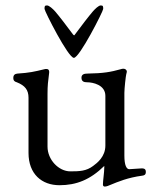

<svg xmlns="http://www.w3.org/2000/svg" viewBox="-20 -668 567 707"><path d="M252 -455C273 -455 360 -627 360 -635C360 -644 360 -648 351 -648C343 -648 330 -635 322 -626C309 -611 278 -571 256 -541C255 -539 254 -538 253 -538C252 -538 251 -539 249 -541C227 -571 196 -611 183 -626C175 -635 161 -648 153 -648C144 -648 144 -644 144 -635C144 -627 231 -455 252 -455ZM366 19C372 19 382 15 386 13C415 1 451 -14 503 -21C511 -22 517 -24 517 -35C517 -47 509 -48 502 -48C492 -48 466 -45 456 -45C446 -45 438 -59 438 -95V-326C438 -342 443 -388 445 -395C446 -399 447 -402 447 -404C447 -411 441 -415 434 -415C431 -415 427 -414 424 -413C388 -403 362 -398 301 -397C290 -397 280 -394 280 -382C280 -368 289 -365 301 -365C321 -365 368 -356 368 -315V-132C368 -91 338 -68 323 -57C298 -38 273 -37 239 -37C196 -37 155 -80 155 -128V-323C155 -353 157 -369 161 -400C162 -411 157 -414 151 -414C148 -414 147 -414 143 -413C106 -404 89 -400 44 -397C36 -396 29 -393 29 -381C29 -370 35 -367 42 -365C72 -353 85 -337 85 -308V-105C85 -27 134 14 199 14C261 14 312 -6 364 -57V-51C364 -34 359 -2 359 11C359 16 361 19 366 19Z"/></svg>

Font: EB Garamond
Style: Regular
Weight: 400
Designer: Georg Duffner and Octavio Pardo
Foundry: Georg Duffner
Version: Version 1.000;PS 001.000;hotconv 1.0.88;makeotf.lib2.5.64775